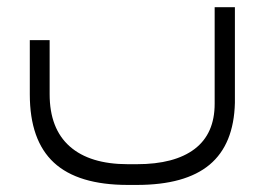

<svg xmlns="http://www.w3.org/2000/svg" viewBox="-20 -299 742 538"><path d="M638.2 -278.8V-10.7Q635.3 105.5 567.4 162.4Q499.5 219.2 363.3 219.2H338.4Q198.7 219.2 131.1 156.7Q63.5 94.2 63.5 -34.7V-186.5H119.1V-35.2Q119.1 61.5 175.5 111.3Q231.9 161.1 338.4 161.1H363.3Q469.2 161.1 525.4 118.4Q581.5 75.7 581.5 -8.3V-278.8Z"/></svg>

Font: Shabnam Thin WOL
Style: Thin-WOL
Weight: 100
Foundry: DejaVu fonts team - Redesigned by Saber Rastikerdar - Based on Vazir font
Version: Version 5.0.0